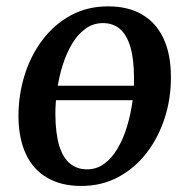

<svg xmlns="http://www.w3.org/2000/svg" viewBox="-20 -588 608 619"><path d="M425 -265H141.5L148.5 -311.5H430.5ZM328.5 -567.5Q393.5 -567.5 438.5 -541Q483.5 -514.5 507.2 -463.8Q531 -413 531 -340Q531.5 -271.5 511.2 -208.2Q491 -145 453 -95.5Q415 -46 361.5 -17.2Q308 11.5 242 11.5Q178 11.5 132.8 -14.5Q87.5 -40.5 63.8 -90.8Q40 -141 39.5 -213Q39.5 -282.5 59.5 -346.2Q79.5 -410 117.5 -460Q155.5 -510 208.8 -538.8Q262 -567.5 328.5 -567.5ZM312 -513.5Q280 -513.5 255.2 -495.2Q230.5 -477 212.2 -446.5Q194 -416 182 -377.8Q170 -339.5 164.2 -298.5Q158.5 -257.5 158.5 -219.5Q159 -157.5 171 -118.2Q183 -79 206 -60.5Q229 -42 260.5 -42Q291.5 -42 316 -60Q340.5 -78 358.8 -108.8Q377 -139.5 388.8 -177.8Q400.5 -216 406.5 -256.8Q412.5 -297.5 412 -336Q412 -398 400.2 -437Q388.5 -476 366.5 -494.8Q344.5 -513.5 312 -513.5Z"/></svg>

Font: Merriweather 20pt Medium
Style: Italic
Weight: 500
Italic angle: -7.8°
Version: Version 2.101